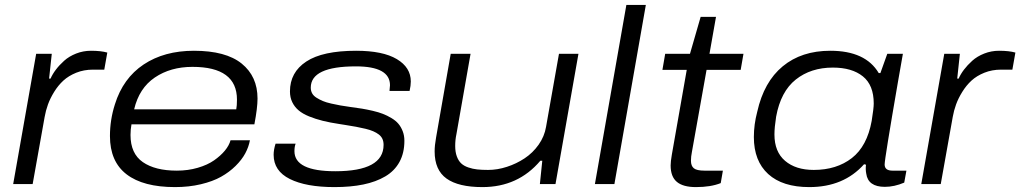

<svg xmlns="http://www.w3.org/2000/svg" viewBox="-20 -743 4119 775"><path d="M33.2 0 126 -525.9H189L178.2 -425.8H184.1Q191.9 -443.8 205.6 -461.9Q219.2 -480 239 -497.8Q258.8 -515.6 287.4 -526.9Q315.9 -538.1 347.2 -538.1Q387.7 -538.1 413.1 -530.8L400.9 -461.9H355Q318.8 -461.9 287.8 -449.5Q256.8 -437 235.8 -417.7Q214.8 -398.4 198.7 -372.3Q182.6 -346.2 173.6 -321.3Q164.6 -296.4 160.2 -271L111.8 0Z M686.5 12.2Q558.1 12.2 491 -39.3Q423.8 -90.8 423.8 -193.8Q423.8 -259.3 443.8 -321.8Q476.6 -427.2 559.8 -482.7Q643.1 -538.1 762.7 -538.1Q891.6 -538.1 955.6 -486.3Q1019.5 -434.6 1019.5 -345.2Q1019.5 -307.6 1006.8 -241.2H510.7Q506.8 -219.7 506.8 -198.2Q506.8 -123 556.6 -88.6Q606.4 -54.2 693.8 -54.2Q738.8 -54.2 778.1 -65.7Q817.4 -77.1 844 -95.7Q870.6 -114.3 887.7 -135Q904.8 -155.8 910.6 -176.8H988.8Q983.9 -149.9 970 -124Q956.1 -98.1 930.9 -73.2Q905.8 -48.3 872.3 -29.5Q838.9 -10.7 790.8 0.7Q742.7 12.2 686.5 12.2ZM521.5 -301.8H933.6Q936.5 -315.9 936.5 -340.8Q936.5 -473.1 756.8 -473.1Q668.5 -473.1 605 -430.2Q541.5 -387.2 521.5 -301.8Z M1330.1 12.2Q1215.3 12.2 1149.9 -20.5Q1084.5 -53.2 1084.5 -118.2Q1084.5 -138.7 1092.3 -163.1H1173.3Q1168.5 -150.9 1168.5 -132.8Q1168.5 -51.8 1333.5 -51.8Q1528.3 -51.8 1528.3 -158.2Q1528.3 -171.9 1523.7 -182.1Q1519 -192.4 1509.3 -200Q1499.5 -207.5 1486.6 -213.1Q1473.6 -218.8 1455.6 -223.1Q1437.5 -227.5 1417.7 -231.2Q1397.9 -234.9 1372.6 -238.8Q1358.4 -240.7 1351.1 -242.2Q1312 -248 1282.7 -255.4Q1253.4 -262.7 1227.5 -273.2Q1201.7 -283.7 1185.3 -297.6Q1168.9 -311.5 1159.7 -330.6Q1150.4 -349.6 1150.4 -374Q1150.4 -451.2 1216.3 -494.6Q1282.2 -538.1 1417.5 -538.1Q1525.4 -538.1 1581.8 -504.4Q1638.2 -470.7 1638.2 -414.1Q1638.2 -397.5 1633.3 -376H1552.2Q1552.2 -379.9 1553.2 -387.7Q1554.2 -395.5 1554.2 -398.9Q1554.2 -475.1 1416.5 -475.1Q1234.4 -475.1 1234.4 -389.2Q1234.4 -376.5 1240 -366.2Q1245.6 -356 1257.8 -348.4Q1270 -340.8 1283.2 -335.2Q1296.4 -329.6 1316.9 -325Q1337.4 -320.3 1354 -317.4Q1370.6 -314.5 1395.5 -311Q1422.4 -307.6 1441.4 -304.4Q1460.4 -301.3 1484.6 -295.7Q1508.8 -290 1525.6 -283.4Q1542.5 -276.9 1560.1 -266.4Q1577.6 -255.9 1588.1 -243.4Q1598.6 -231 1605.5 -213.4Q1612.3 -195.8 1612.3 -174.8Q1612.3 -125.5 1592.5 -89.4Q1572.8 -53.2 1535.2 -31Q1497.6 -8.8 1446.5 1.7Q1395.5 12.2 1330.1 12.2Z M1927.2 12.2Q1830.6 12.2 1782.5 -22.2Q1734.4 -56.6 1734.4 -131.8Q1734.4 -156.2 1740.2 -188L1799.3 -525.9H1879.4L1822.3 -201.2Q1817.4 -178.7 1817.4 -153.8Q1817.4 -129.4 1824 -111.6Q1830.6 -93.8 1841.6 -83.5Q1852.5 -73.2 1870.4 -67.1Q1888.2 -61 1906.5 -59.1Q1924.8 -57.1 1950.2 -57.1Q1987.8 -57.1 2026.1 -69.6Q2064.5 -82 2097.4 -103.8Q2130.4 -125.5 2154.1 -158.9Q2177.7 -192.4 2184.1 -231L2236.3 -525.9H2314.9L2222.2 0H2159.2L2168.9 -94.2H2161.1Q2071.3 12.2 1927.2 12.2Z M2381.3 0 2508.3 -723.1H2586.9L2460 0Z M2789.1 12.2Q2737.3 12.2 2712.2 -8.8Q2687 -29.8 2687 -75.2Q2687 -90.8 2691.9 -119.1L2752 -460.9H2653.8L2665 -525.9H2765.1L2808.1 -674.8H2870.1L2843.8 -525.9H2981L2969.7 -460.9H2832L2772.9 -129.9Q2769 -110.8 2769 -94.2Q2769 -73.2 2780.8 -63.7Q2792.5 -54.2 2823.7 -54.2H2897.9L2889.2 -3.9Q2849.1 12.2 2789.1 12.2Z M3246.6 12.2Q3138.7 12.2 3080.8 -40.5Q3022.9 -93.3 3022.9 -189.9Q3022.9 -240.2 3036.6 -292Q3063.5 -412.6 3139.4 -475.3Q3215.3 -538.1 3331.5 -538.1Q3473.6 -538.1 3526.9 -448.2H3533.7L3561.5 -525.9H3624.5L3604.5 -412.1Q3550.8 -101.1 3550.8 -79.1Q3550.8 -54.2 3582.5 -54.2H3638.7L3629.9 -5.9Q3589.8 11.2 3551.8 11.2Q3483.9 11.2 3476.6 -42Q3473.1 -60.1 3475.6 -78.1L3467.8 -80.1Q3385.7 12.2 3246.6 12.2ZM3264.6 -57.1Q3356.9 -57.1 3418.5 -105Q3480 -152.8 3498.5 -254.9Q3506.8 -306.2 3506.8 -325.2Q3506.8 -399.4 3462.9 -434.8Q3418.9 -470.2 3341.8 -470.2Q3252.9 -470.2 3192.1 -421.9Q3131.3 -373.5 3112.8 -272Q3106 -228.5 3106 -200.2Q3106 -130.4 3148.9 -93.8Q3191.9 -57.1 3264.6 -57.1Z M3698.7 0 3791.5 -525.9H3854.5L3843.8 -425.8H3849.6Q3857.4 -443.8 3871.1 -461.9Q3884.8 -480 3904.5 -497.8Q3924.3 -515.6 3952.9 -526.9Q3981.4 -538.1 4012.7 -538.1Q4053.2 -538.1 4078.6 -530.8L4066.4 -461.9H4020.5Q3984.4 -461.9 3953.4 -449.5Q3922.4 -437 3901.4 -417.7Q3880.4 -398.4 3864.3 -372.3Q3848.1 -346.2 3839.1 -321.3Q3830.1 -296.4 3825.7 -271L3777.3 0Z"/></svg>

Font: Archivo Expanded Light
Style: Italic
Weight: 300
Width: 7
Italic angle: -10°
Designer: Hector Gatti
Foundry: Omnibus-Type
Version: Version 2.001